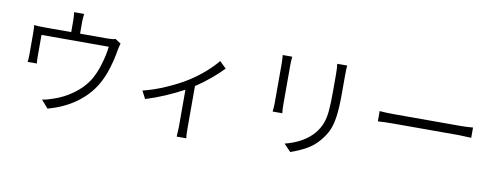

<svg xmlns="http://www.w3.org/2000/svg" viewBox="-69 -1162 4137 1602"><g transform="rotate(10 2000.0 -361.0)"><path d="M863 -550Q852 -477 827 -394.5Q802 -312 764 -247Q707 -149 607 -76.5Q507 -4 371 33L313 -33Q358 -40 409 -59Q490 -85 567 -140.5Q644 -196 689 -266Q727 -327 752 -410Q777 -493 785 -564H215V-379Q215 -345 218 -322H140Q144 -343 144 -383V-559Q144 -613 140 -634Q177 -630 232 -630H455V-726Q455 -762 450 -798H535Q530 -762 530 -726V-630H763Q810 -630 829 -638L877 -607Q873 -596 863 -550Z M1486 -406Q1554 -448 1617.5 -503Q1681 -558 1721 -608L1777 -554Q1737 -511 1676.5 -460Q1616 -409 1550 -366V-8Q1550 57 1555 76H1473Q1477 16 1477 -8V-322Q1407 -284 1324 -248Q1241 -212 1159 -187L1125 -253Q1217 -275 1317 -319Q1417 -363 1486 -406Z M2768 -671V-516Q2768 -395 2757.5 -321.5Q2747 -248 2725.5 -201Q2704 -154 2665 -108Q2622 -55 2560.5 -20.5Q2499 14 2428 38L2370 -23Q2527 -63 2609 -158Q2644 -200 2662 -245.5Q2680 -291 2686 -353Q2692 -415 2692 -519V-671Q2692 -717 2687 -755H2771Q2768 -721 2768 -671ZM2303 -677V-344Q2303 -303 2307 -269H2225Q2230 -307 2230 -344V-677Q2230 -712 2226 -748H2307Q2303 -712 2303 -677Z M3239 -423H3789Q3843 -423 3895 -428V-341Q3815 -345 3790 -345H3239Q3164 -345 3104 -341V-428Q3152 -423 3239 -423Z"/></g></svg>

Font: Sinter Normal
Style: Regular
Weight: 350
Foundry: Adobe & rsms
Version: Version 1.000